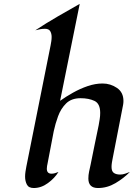

<svg xmlns="http://www.w3.org/2000/svg" viewBox="-20 -946 704 975"><path d="M639.6 -72.8Q607.9 -40.5 566.2 -15.9Q524.4 8.8 477.5 8.8Q428.7 8.8 428.7 -39.6Q428.7 -57.1 432.4 -74.5Q436 -91.8 439.9 -108.9Q449.7 -159.2 460.2 -209.2Q470.7 -259.3 481 -309.6Q483.9 -325.2 486.3 -341.1Q488.8 -356.9 488.8 -372.6Q488.8 -419.9 459.7 -433.6Q430.7 -447.3 389.2 -447.3Q342.8 -447.3 315.9 -420.9Q289.1 -394.5 274.9 -355.7Q260.7 -316.9 252.9 -279.8Q245.1 -239.3 237.3 -198.2Q229.5 -157.2 221.7 -116.7Q220.2 -109.9 219 -103Q217.8 -96.2 217.8 -89.4Q217.8 -64 241.7 -64Q250.5 -64 259.5 -66.7Q268.6 -69.3 276.9 -72.8Q257.8 -41.5 223.6 -16.4Q189.5 8.8 151.4 8.8Q125.5 8.8 116.5 -8.8Q107.4 -26.4 107.4 -48.8Q107.4 -61.5 109.4 -74.5Q111.3 -87.4 113.8 -100.1L236.8 -714.8Q238.8 -725.6 240.5 -736.3Q242.2 -747.1 242.2 -758.3Q242.2 -775.4 235.1 -787.6Q228 -799.8 208 -799.8Q195.8 -799.8 183.6 -797.6Q171.4 -795.4 159.2 -792Q213.9 -828.1 270.8 -861.1Q327.6 -894 384.8 -926.3L285.2 -434.1Q314.5 -455.1 350.6 -475.3Q386.7 -495.6 425.3 -508.8Q463.9 -522 501 -522Q541 -522 574 -499.5Q606.9 -477.1 606.9 -433.1Q606.9 -423.3 605 -413.1L551.8 -140.1Q549.8 -129.9 548.1 -119.4Q546.4 -108.9 546.4 -98.1Q546.4 -76.2 558.1 -67.9Q569.8 -59.6 590.3 -59.6Q603 -59.6 615.5 -64Q627.9 -68.4 639.6 -72.8Z"/></svg>

Font: Lugrasimo
Style: Regular
Weight: 400
Designer: The DocRepair Project, Astigmatic (AOETI)
Foundry: Google
Version: Version 1.001